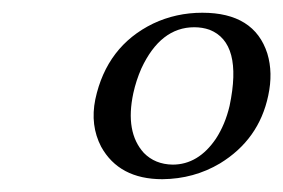

<svg xmlns="http://www.w3.org/2000/svg" viewBox="-20 -586 447 303"><path d="M130.4 -429.2Q148.4 -513.2 221.7 -548.8Q257.8 -565.9 299.3 -565.9Q381.3 -565.9 401.9 -501.5Q411.1 -471.2 403.3 -435.1Q388.7 -365.7 327.1 -328.1Q286.1 -303.7 236.3 -303.2Q168 -303.2 139.6 -354.5Q122.1 -388.2 130.4 -429.2ZM286.6 -543Q233.4 -543 203.1 -478Q194.8 -459 190.4 -439Q177.2 -377.4 207 -344.7Q224.6 -326.7 252.4 -326.2Q293 -326.2 320.8 -367.2Q335.4 -389.6 342.3 -418.9Q363.3 -518.6 310.5 -539.1Q299.3 -543 286.6 -543Z"/></svg>

Font: Linux Libertine Display Slanted O
Style: Slanted
Weight: 400
Designer: Philipp H. Poll
Foundry: Philipp H. Poll
Version: Version 5.0.9